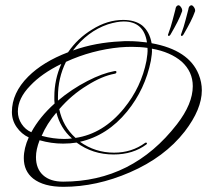

<svg xmlns="http://www.w3.org/2000/svg" viewBox="-20 -696 803 742"><path d="M685 -558Q682 -556 681 -557Q678 -561 680 -564Q691 -594 697 -618Q703 -642 708 -660Q709 -670 715 -674Q722 -679 729 -669Q735 -661 734 -653Q727 -633 716 -611.5Q705 -590 691 -566Q688 -560 685 -558ZM635 -558Q632 -556 631 -557Q628 -561 630 -564Q641 -594 647 -618Q653 -642 658 -660Q659 -670 665 -674Q672 -679 679 -669Q685 -661 684 -653Q677 -633 666 -611.5Q655 -590 641 -566Q638 -560 635 -558ZM225 26Q149 26 108 -6Q72 -35 72 -85Q72 -123 91 -165Q63 -178 44.5 -204.5Q26 -231 26 -263Q26 -337 89 -400Q146 -457 243 -494Q280 -548 336 -582Q395 -619 456 -619Q501 -619 529 -598Q558 -574 566 -529Q710 -503 748 -408Q760 -378 760 -347Q760 -274 694 -188Q616 -88 482 -30Q353 26 225 26ZM262 -501Q307 -517 353 -525.5Q399 -534 445 -536Q453 -537 461.5 -537Q470 -537 477 -537Q496 -537 514 -535.5Q532 -534 548 -532Q536 -613 458 -613Q433 -613 397 -602Q318 -575 262 -501ZM272 -163Q379 -179 459 -277Q526 -359 546 -461Q548 -474 549.5 -486.5Q551 -499 550 -511Q536 -513 520.5 -514Q505 -515 489 -515Q478 -515 466.5 -514.5Q455 -514 443 -513Q390 -508 337.5 -494Q285 -480 235 -457Q204 -395 204 -322V-307Q256 -351 318 -383Q347 -398 373 -407.5Q399 -417 421 -421Q430 -423 430 -418Q430 -412 423 -411Q374 -402 317 -366Q256 -329 209 -274Q223 -207 272 -163ZM224 6Q492 6 664 -216Q725 -295 725 -363Q725 -419 682 -458Q639 -495 567 -508Q568 -497 566.5 -485.5Q565 -474 563 -461Q552 -406 529 -357Q506 -308 471 -265Q395 -172 289 -148Q348 -106 421 -106Q489 -106 541 -144L544 -145Q546 -145 548 -143Q548 -140 546 -138Q494 -99 419 -99Q338 -99 276 -145Q263 -143 250.5 -142Q238 -141 224 -141Q178 -141 133 -154Q119 -118 119 -89Q119 -44 146.5 -19Q174 6 224 6ZM101 -185Q133 -244 191 -296Q190 -302 190 -308.5Q190 -315 190 -322Q190 -389 217 -449Q141 -412 97 -365Q49 -316 49 -265Q49 -239 63.5 -217Q78 -195 101 -185ZM228 -159Q236 -159 243.5 -159.5Q251 -160 258 -161Q213 -201 198 -261Q161 -218 141 -171Q186 -159 228 -159Z"/></svg>

Font: Passions Conflict
Style: Regular
Weight: 400
Designer: Robert E. Leuschke
Foundry: Robert E. Leuschke
Version: Version 1.010; ttfautohint (v1.8.3)